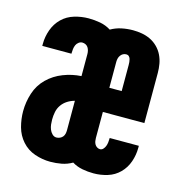

<svg xmlns="http://www.w3.org/2000/svg" viewBox="-87 -618 673 706"><g transform="rotate(15 250.0 -265.0)"><path d="M165 8Q135 8 106 -2Q77 -12 57 -34.5Q37 -57 29 -86.5Q21 -116 21 -146Q21 -181 32 -215Q43 -249 68 -273.5Q93 -298 126.5 -311Q160 -324 195 -326V-410Q195 -416 193.5 -422.5Q192 -429 188.5 -434.5Q185 -440 179 -443Q173 -446 166 -446Q159 -446 152.5 -441Q146 -436 143 -429Q140 -422 139 -414Q138 -406 138 -399Q138 -398 138 -397.5Q138 -397 138 -396H27Q27 -398 27 -400Q27 -402 27 -404Q27 -431 36.5 -457.5Q46 -484 65.5 -503Q85 -522 112 -530Q139 -538 166 -538Q188 -538 210 -534Q232 -530 251 -518Q270 -529 291.5 -533.5Q313 -538 335 -538Q352 -538 369 -535Q386 -532 401.5 -524.5Q417 -517 429.5 -504.5Q442 -492 449.5 -476.5Q457 -461 460 -444Q463 -427 463 -410V-219H305V-120Q305 -114 306 -108Q307 -102 310 -96.5Q313 -91 318.5 -87.5Q324 -84 330 -84Q337 -84 342 -89.5Q347 -95 349.5 -101.5Q352 -108 353 -115.5Q354 -123 354 -130Q354 -131 354 -131.5Q354 -132 354 -133H465Q465 -131 465 -129Q465 -127 465 -125Q465 -98 456 -72Q447 -46 428 -27Q409 -8 383 0Q357 8 330 8Q308 8 287 4Q266 0 248 -11Q248 -11 248 -11Q248 -11 248 -11Q229 0 208 4Q187 8 165 8ZM305 -311H352V-410Q352 -416 351.5 -421.5Q351 -427 349.5 -432.5Q348 -438 344 -442Q340 -446 334 -446Q327 -446 321.5 -443Q316 -440 312 -434.5Q308 -429 306.5 -422.5Q305 -416 305 -410ZM164 -84Q171 -84 177.5 -87Q184 -90 188 -95Q192 -100 193.5 -106.5Q195 -113 195 -120V-232Q180 -228 167.5 -220Q155 -212 146.5 -200Q138 -188 135 -173.5Q132 -159 132 -144Q132 -135 133 -125.5Q134 -116 137.5 -107Q141 -98 148 -91Q155 -84 164 -84Z"/></g></svg>

Font: Iosevka Slab Heavy
Style: Regular
Weight: 900
Monospace: yes
Designer: Belleve Invis
Foundry: Belleve Invis
Version: Version 11.1.0; ttfautohint (v1.8.3)